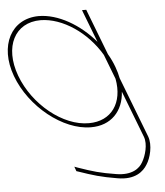

<svg xmlns="http://www.w3.org/2000/svg" viewBox="-129 -612 779 904"><g transform="rotate(-5 261.0 -160.0)"><path d="M-54 -282C-108.6 -430 -43.6 -552 86.1 -553C177.6 -553 280 -493.4 352 -407.9L296.1 -553L292.4 -563H312.4L316.1 -553L395.8 -345.9C407.9 -325.3 418.1 -303.9 426 -282C432.7 -263.7 437.7 -245.8 441.1 -228.5C477.7 -133.3 514.4 -38.2 551 57C566.5 99 550.6 159 531.3 188C513.4 218 473 255 389.5 240C311.7 227 276.7 216 206.8 192L200.1 190L192 168L208.2 174C277 198 310.7 208 386.1 220C459.6 232 496.9 203 512.2 174C528.8 146 544.3 93 531 57L445.8 -164.3C440.7 -73.1 382.1 -9.3 286.3 -10C154.3 -10 1 -133 -54 -282ZM-34 -282C18 -141 157.3 -29 278.9 -30C385.6 -30 443 -112.7 421.5 -227.3L376.6 -343.9C312.6 -453.1 197.9 -532.2 93.4 -533C-28.6 -533 -85.6 -422 -34 -282Z"/></g></svg>

Font: Nordica Plus
Style: NordicaClassicUltraLightOpObl
Weight: 300
Version: Version 1